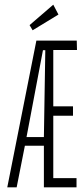

<svg xmlns="http://www.w3.org/2000/svg" viewBox="-20 -798 353 818"><path d="M11 0 135 -625H307L308 -585H207V-345H291V-305H207V-39H306V0H167V-177H86L51 0ZM93 -214H167L173 -584H163ZM119 -669 106 -691 207 -778 229 -736Z"/></svg>

Font: Inconsolata ExtraCondensed Light
Style: Regular
Weight: 300
Width: 2
Monospace: yes
Designer: Raph Levien, Cyreal, Brenton Simpson
Foundry: Raph Levien, Cyreal, Google
Version: Version 3.100; ttfautohint (v1.8.4.7-5d5b)